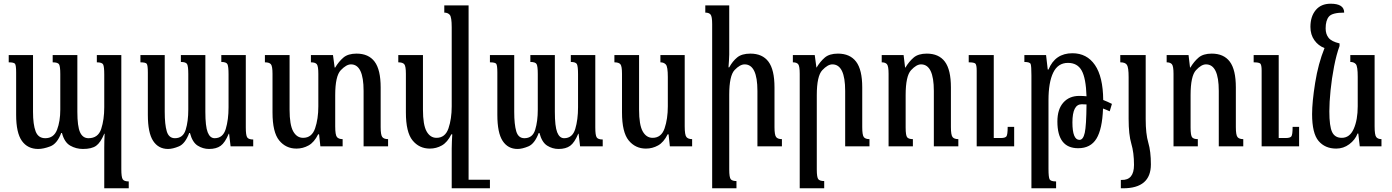

<svg xmlns="http://www.w3.org/2000/svg" viewBox="-20 -789 7503 1035"><path d="M502 -453V-492H634V123Q634 166 641.5 177.5Q649 189 674 189V226H542V8Q542 -11 542.5 -30Q543 -49 544 -68H542Q522 -20 498 -3Q474 14 427 14Q390 14 358.5 -4Q327 -22 314 -72H310Q288 -14 251 0Q214 14 186 14Q129 14 98 -29.5Q67 -73 67 -170V-398Q67 -437 61 -445Q55 -453 27 -453V-492H158V-186Q158 -118 172 -81Q186 -44 224 -44Q270 -44 287.5 -89.5Q305 -135 305 -198V-389Q305 -431 298.5 -442Q292 -453 264 -453V-492H397V-186Q397 -108 411.5 -76Q426 -44 457 -44Q509 -44 525.5 -94Q542 -144 542 -211V-387Q542 -430 536 -441.5Q530 -453 502 -453Z M1173 -455V-492H1305V-102Q1305 -60 1312.5 -48.5Q1320 -37 1345 -37V0H1223L1215 -68H1213Q1193 -20 1169.5 -3Q1146 14 1107 14Q1074 14 1045.5 -4Q1017 -22 1004 -72H1000Q978 -14 944.5 0Q911 14 886 14Q834 14 805.5 -29.5Q777 -73 777 -170V-398Q777 -437 771 -445Q765 -453 737 -453V-492H868V-186Q868 -118 879 -81Q890 -44 923 -44Q967 -44 981 -89.5Q995 -135 995 -198V-390Q995 -432 988.5 -443.5Q982 -455 955 -455V-492H1087V-186Q1087 -108 1099.5 -76Q1112 -44 1137 -44Q1182 -44 1197 -94Q1212 -144 1212 -211V-388Q1212 -431 1206 -443Q1200 -455 1173 -455Z M2032 -318V-104Q2032 -61 2041 -50Q2050 -39 2072 -39V0H1940V-299Q1940 -442 1872 -442Q1847 -442 1817 -410.5Q1787 -379 1787 -276V-108Q1787 -61 1796.5 -50Q1806 -39 1827 -39V0H1707L1700 -65H1695Q1674 -22 1643.5 -5Q1613 12 1578 12Q1521 12 1485 -32Q1449 -76 1449 -183V-391Q1449 -432 1440.5 -442.5Q1432 -453 1408 -453V-492H1541V-198Q1541 -116 1560.5 -81Q1580 -46 1614 -46Q1661 -46 1678.5 -97Q1696 -148 1696 -216V-391Q1696 -432 1688 -442.5Q1680 -453 1656 -453V-492H1775L1784 -425H1787Q1806 -457 1831 -478.5Q1856 -500 1902 -500Q1967 -500 1999.5 -456.5Q2032 -413 2032 -318Z M2415 226V12Q2415 -8 2416 -27Q2417 -46 2418 -65H2413Q2392 -22 2362 -5Q2332 12 2297 12Q2240 12 2204 -32Q2168 -76 2168 -183V-391Q2168 -432 2159.5 -442.5Q2151 -453 2127 -453V-492H2260V-198Q2260 -116 2279.5 -81Q2299 -46 2333 -46Q2380 -46 2397.5 -97Q2415 -148 2415 -216V-642Q2415 -697 2404.5 -709Q2394 -721 2375 -721V-760H2506V180H2621V226Z M3057 -455V-492H3189V-102Q3189 -60 3196.5 -48.5Q3204 -37 3229 -37V0H3107L3099 -68H3097Q3077 -20 3053.5 -3Q3030 14 2991 14Q2958 14 2929.5 -4Q2901 -22 2888 -72H2884Q2862 -14 2828.5 0Q2795 14 2770 14Q2718 14 2689.5 -29.5Q2661 -73 2661 -170V-398Q2661 -437 2655 -445Q2649 -453 2621 -453V-492H2752V-186Q2752 -118 2763 -81Q2774 -44 2807 -44Q2851 -44 2865 -89.5Q2879 -135 2879 -198V-390Q2879 -432 2872.5 -443.5Q2866 -455 2839 -455V-492H2971V-186Q2971 -108 2983.5 -76Q2996 -44 3021 -44Q3066 -44 3081 -94Q3096 -144 3096 -211V-388Q3096 -431 3090 -443Q3084 -455 3057 -455Z M3579 -65Q3558 -22 3527.5 -5Q3497 12 3462 12Q3405 12 3369 -32Q3333 -76 3333 -183V-391Q3333 -432 3324.5 -442.5Q3316 -453 3292 -453V-492H3425V-198Q3425 -116 3444.5 -81Q3464 -46 3498 -46Q3545 -46 3562.5 -97Q3580 -148 3580 -216V-374Q3580 -429 3569.5 -441Q3559 -453 3540 -453V-492H3671V-108Q3671 -61 3680.5 -50Q3690 -39 3711 -39V0H3591L3584 -65Z M4155 -104Q4155 -61 4164 -50Q4173 -39 4195 -39V0H4063V-299Q4063 -442 3994 -442Q3969 -442 3940 -411.5Q3911 -381 3911 -278V124Q3911 168 3919.5 177.5Q3928 187 3950 187V226H3819V-659Q3819 -700 3810.5 -710.5Q3802 -721 3782 -721V-760H3911V-495Q3911 -478 3909.5 -461Q3908 -444 3907 -426H3911Q3929 -459 3954 -479.5Q3979 -500 4025 -500Q4090 -500 4122.5 -456.5Q4155 -413 4155 -318Z M4628 -104Q4628 -61 4636.5 -50Q4645 -39 4667 -39V0H4536V-299Q4536 -442 4467 -442Q4442 -442 4412.5 -410.5Q4383 -379 4383 -276V124Q4383 168 4391.5 177.5Q4400 187 4423 187V226H4291V-391Q4291 -432 4283 -442.5Q4275 -453 4254 -453V-492H4372L4381 -425H4382Q4401 -457 4426 -478.5Q4451 -500 4497 -500Q4562 -500 4595 -456.5Q4628 -413 4628 -318Z M5106 -104Q5106 -61 5115 -50Q5124 -39 5146 -39V0H5014V-299Q5014 -442 4945 -442Q4920 -442 4891 -410.5Q4862 -379 4862 -276V-102Q4862 -58 4870.5 -48.5Q4879 -39 4901 -39V0H4770V-391Q4770 -432 4761.5 -442.5Q4753 -453 4733 -453V-492H4851L4859 -425H4861Q4880 -457 4905 -478.5Q4930 -500 4976 -500Q5041 -500 5073.5 -456.5Q5106 -413 5106 -318ZM5447 0H5245V-408Q5245 -439 5238 -446Q5231 -453 5202 -453V-492H5337V-45H5375Q5398 -45 5405 -53.5Q5412 -62 5412 -105H5447Z M5673 226H5540V-383Q5540 -432 5536 -443.5Q5532 -455 5502 -455V-492H5619L5628 -414H5632Q5668 -502 5761 -502Q5839 -502 5882.5 -438.5Q5926 -375 5927 -250Q5950 -241 5974 -229L5962 -189Q5945 -197 5926 -204Q5922 -93 5890.5 -41.5Q5859 10 5792 10Q5680 10 5680 -134Q5680 -200 5712 -236Q5744 -272 5798 -272Q5818 -272 5837 -270Q5834 -367 5811 -408.5Q5788 -450 5737 -450Q5683 -450 5657.5 -397.5Q5632 -345 5632 -249V121Q5632 168 5638.5 178.5Q5645 189 5673 189ZM5799 -35Q5819 -35 5827.5 -73Q5836 -111 5837 -226Q5824 -227 5811 -227Q5761 -227 5761 -129Q5761 -35 5799 -35Z M6093 100Q6093 34 6078.5 -14.5Q6064 -63 6064 -148V-373Q6064 -425 6055 -439Q6046 -453 6020 -453H6019V-492H6156V-147Q6156 -67 6170 -20Q6184 27 6184 97Q6184 226 6034 226H6022V181H6026Q6093 183 6093 100Z M6642 -104Q6642 -61 6651 -50Q6660 -39 6682 -39V0H6550V-299Q6550 -442 6481 -442Q6456 -442 6427 -410.5Q6398 -379 6398 -276V-102Q6398 -58 6406.5 -48.5Q6415 -39 6437 -39V0H6306V-391Q6306 -432 6297.5 -442.5Q6289 -453 6269 -453V-492H6387L6395 -425H6397Q6416 -457 6441 -478.5Q6466 -500 6512 -500Q6577 -500 6609.5 -456.5Q6642 -413 6642 -318ZM6983 0H6781V-408Q6781 -439 6774 -446Q6767 -453 6738 -453V-492H6873V-45H6911Q6934 -45 6941 -53.5Q6948 -62 6948 -105H6983Z M7298 -69Q7285 -35 7253.5 -11.5Q7222 12 7183 12Q7123 12 7088 -29Q7053 -70 7053 -174Q7053 -239 7069.5 -342.5Q7086 -446 7120 -530Q7087 -542 7065.5 -572Q7044 -602 7044 -644Q7044 -700 7072.5 -734.5Q7101 -769 7153 -769Q7226 -769 7226 -721Q7162 -721 7144 -700Q7126 -679 7126 -636Q7126 -605 7142 -585Q7158 -565 7201 -555V-541Q7184 -495 7171.5 -430.5Q7159 -366 7152.5 -301.5Q7146 -237 7146 -189Q7146 -108 7161 -77Q7176 -46 7213 -46Q7256 -46 7277.5 -94.5Q7299 -143 7299 -216V-375Q7299 -431 7289 -443Q7279 -455 7259 -455V-492H7390V-108Q7390 -61 7399 -50Q7408 -39 7427 -39V0H7310L7302 -69Z"/></svg>

Font: Noto Serif Armenian Condensed Regular
Style: Regular
Weight: 400
Width: 3
Designer: Monotype Design Team
Foundry: Monotype Imaging Inc.
Version: Version 1.900